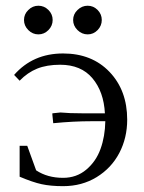

<svg xmlns="http://www.w3.org/2000/svg" viewBox="-20 -637 498 664"><path d="M28.8 -377.9Q93.8 -452.1 198.2 -452.1Q297.9 -452.1 358.9 -388.2Q419.9 -324.2 419.9 -223.1Q419.9 -160.2 392.6 -107.9Q365.2 -55.7 314.2 -24.4Q263.2 6.8 198.2 6.8Q155.3 6.8 124 0Q92.8 -6.8 47.9 -25.9V-132.8H74.2L105 -47.9Q144 -22 198.2 -22Q244.6 -22 278.3 -50.3Q312 -78.6 327.6 -121.8Q343.3 -165 344.2 -217.8H296.9Q234.4 -217.8 164.1 -210.9L161.1 -240.2V-245.1L189 -248Q218.8 -245.1 266.1 -245.1H342.8Q338.9 -319.8 299.6 -366.5Q260.3 -413.1 188 -413.1Q142.1 -413.1 108.6 -399.7Q75.2 -386.2 47.9 -357.9ZM77.9 -533Q63 -547.9 63 -567.9Q63 -587.9 77.9 -602.5Q92.8 -617.2 112.8 -617.2Q132.8 -617.2 147.5 -602.5Q162.1 -587.9 162.1 -567.9Q162.1 -547.9 147.5 -533Q132.8 -518.1 112.8 -518.1Q92.8 -518.1 77.9 -533ZM248 -533Q232.9 -547.9 232.9 -567.9Q232.9 -587.9 248 -602.5Q263.2 -617.2 283.2 -617.2Q303.2 -617.2 317.6 -602.5Q332 -587.9 332 -567.9Q332 -547.9 317.6 -533Q303.2 -518.1 283.2 -518.1Q263.2 -518.1 248 -533Z"/></svg>

Font: Dihjauti S
Style: Regular
Weight: 400
Designer: T. Christopher White
Version: Version 3.0.0